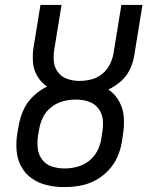

<svg xmlns="http://www.w3.org/2000/svg" viewBox="-20 -755 616 783"><path d="M241 8Q273 8 305 2.5Q337 -3 367 -18.5Q397 -34 421 -59Q445 -84 458.5 -114.5Q472 -145 477 -176L481 -203Q487 -239 485 -274.5Q483 -310 466.5 -340.5Q450 -371 422 -390Q450 -403 473 -423.5Q496 -444 509 -470.5Q522 -497 527 -526L561 -735H475L443 -538Q439 -514 427.5 -491.5Q416 -469 396 -453Q376 -437 352 -431Q328 -425 304 -425Q280 -425 256.5 -432.5Q233 -440 218 -458.5Q203 -477 200 -501.5Q197 -526 201 -551L231 -735H145L117 -563Q112 -532 114.5 -501Q117 -470 132.5 -444Q148 -418 172 -402Q141 -387 115 -362Q89 -337 75 -305Q61 -273 56 -241L51 -214Q45 -178 47.5 -142.5Q50 -107 66 -77Q82 -47 109.5 -27.5Q137 -8 171.5 0Q206 8 241 8ZM243 -68Q216 -68 191.5 -76Q167 -84 152 -104Q137 -124 134 -149.5Q131 -175 135 -202L140 -229Q144 -254 156 -278Q168 -302 190.5 -319Q213 -336 238.5 -342.5Q264 -349 290 -349Q316 -349 340.5 -341Q365 -333 380.5 -313.5Q396 -294 399 -268Q402 -242 397 -215L393 -189Q389 -163 376.5 -139Q364 -115 342 -98Q320 -81 294 -74.5Q268 -68 243 -68Z"/></svg>

Font: Iosevka Sparkle
Style: Italic
Weight: 400
Italic angle: -9°
Designer: Belleve Invis
Foundry: Belleve Invis
Version: Version 4.5.0; ttfautohint (v1.8.3)